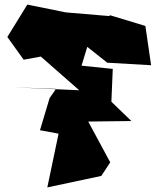

<svg xmlns="http://www.w3.org/2000/svg" viewBox="-20 -790 678 836"><path d="M465 -347 471 -490 335 -504 360 -586 447 -517 638 -506 613 -677 458 -724 457 -720 267 -736 99 -770 12 -629 83 -530 214 -554 138 -561 325 -397 37 -410 224 -403 196 -363 154 -223 235 -208 186 26 421 -24 460 -83 363 -263 297 -260 552 -263Z"/></svg>

Font: Asimov Silicon
Style: Regular
Weight: 400
Designer: Google
Version: Version 2.000980; 2014